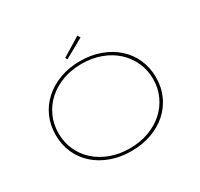

<svg xmlns="http://www.w3.org/2000/svg" viewBox="-179 -1097 1386 1332"><g transform="rotate(-30 514.0 -431.0)"><path d="M514 10Q426 10 352 -17Q278 -44 224.5 -92Q171 -140 142 -205.5Q113 -271 113 -349Q113 -427 142 -492.5Q171 -558 224.5 -606.5Q278 -655 352 -682.5Q426 -710 514 -710Q602 -710 676 -683Q750 -656 803.5 -608Q857 -560 886.5 -494Q916 -428 916 -349Q916 -270 886.5 -204.5Q857 -139 803.5 -91Q750 -43 676 -16.5Q602 10 514 10ZM514 -12Q597 -12 666.5 -37.5Q736 -63 786.5 -108.5Q837 -154 865 -215.5Q893 -277 893 -349Q893 -421 865 -483Q837 -545 786.5 -591Q736 -637 666.5 -662.5Q597 -688 514 -688Q431 -688 362 -662.5Q293 -637 242.5 -591.5Q192 -546 164 -484Q136 -422 136 -349Q136 -277 164 -215Q192 -153 242.5 -108Q293 -63 362 -37.5Q431 -12 514 -12ZM447 -764 438 -780 588 -872 601 -850Z"/></g></svg>

Font: Lexend Peta Thin
Style: Regular
Weight: 250
Version: Version 1.007